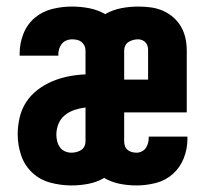

<svg xmlns="http://www.w3.org/2000/svg" viewBox="-20 -558 640 586"><path d="M198 8Q166 8 134 -0.5Q102 -9 78.5 -31Q55 -53 44.5 -84Q34 -115 34 -148Q34 -174 40 -199.5Q46 -225 60 -246.5Q74 -268 95 -284Q116 -300 140 -310Q164 -320 189.5 -325Q215 -330 241 -331V-404Q241 -412 237.5 -419Q234 -426 228 -430.5Q222 -435 214.5 -436.5Q207 -438 199 -438Q191 -438 182.5 -434.5Q174 -431 168.5 -424Q163 -417 160.5 -408.5Q158 -400 158 -391Q158 -390 158 -389.5Q158 -389 158 -388H40Q40 -390 40 -392Q40 -394 40 -396Q40 -426 51.5 -455Q63 -484 86 -503.5Q109 -523 139 -530.5Q169 -538 199 -538Q226 -538 252 -533Q278 -528 301 -515Q324 -528 350 -533Q376 -538 402 -538Q421 -538 440 -535.5Q459 -533 476.5 -525.5Q494 -518 508.5 -505.5Q523 -493 532.5 -476.5Q542 -460 546 -441.5Q550 -423 550 -404V-215H359V-126Q359 -119 361.5 -112Q364 -105 369.5 -100.5Q375 -96 382 -94Q389 -92 397 -92Q405 -92 413 -96Q421 -100 425.5 -107Q430 -114 432 -122Q434 -130 434 -139Q434 -139 434 -140Q434 -141 434 -141H552Q552 -139 552 -137Q552 -135 552 -133Q552 -104 541 -75.5Q530 -47 507.5 -27Q485 -7 455.5 0.5Q426 8 397 8Q371 8 345.5 3Q320 -2 298 -15Q276 -2 250 3Q224 8 198 8ZM432 -315V-404Q432 -411 430.5 -417Q429 -423 424.5 -428Q420 -433 414 -435.5Q408 -438 401 -438Q394 -438 386.5 -436Q379 -434 372.5 -430Q366 -426 362.5 -419Q359 -412 359 -404V-315ZM198 -92Q206 -92 213.5 -94Q221 -96 227.5 -100Q234 -104 237.5 -111Q241 -118 241 -126V-230Q224 -228 207.5 -222.5Q191 -217 178 -206.5Q165 -196 158.5 -180Q152 -164 152 -147Q152 -137 154.5 -127Q157 -117 163 -108.5Q169 -100 178.5 -96Q188 -92 198 -92Z"/></svg>

Font: Iosevka Curly Slab Extended
Style: Bold
Weight: 700
Width: 7
Monospace: yes
Designer: Belleve Invis
Foundry: Belleve Invis
Version: Version 11.1.0; ttfautohint (v1.8.3)